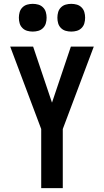

<svg xmlns="http://www.w3.org/2000/svg" viewBox="-20 -977 540 997"><path d="M194 0V-307L33 -735H152L250 -444L348 -735H467L306 -307V0ZM350 -813Q335 -813 321 -817Q307 -821 296.5 -831.5Q286 -842 282 -856Q278 -870 278 -885Q278 -900 282 -914Q286 -928 296.5 -938.5Q307 -949 321 -953Q335 -957 350 -957Q365 -957 379 -953Q393 -949 403.5 -938.5Q414 -928 418 -914Q422 -900 422 -885Q422 -870 418 -856Q414 -842 403.5 -831.5Q393 -821 379 -817Q365 -813 350 -813ZM150 -813Q135 -813 121 -817Q107 -821 96.5 -831.5Q86 -842 82 -856Q78 -870 78 -885Q78 -900 82 -914Q86 -928 96.5 -938.5Q107 -949 121 -953Q135 -957 150 -957Q165 -957 179 -953Q193 -949 203.5 -938.5Q214 -928 218 -914Q222 -900 222 -885Q222 -870 218 -856Q214 -842 203.5 -831.5Q193 -821 179 -817Q165 -813 150 -813Z"/></svg>

Font: Moesevka
Style: Bold
Weight: 700
Monospace: yes
Designer: Belleve Invis
Foundry: Belleve Invis
Version: Version 32.5.0; ttfautohint (v1.8.4)